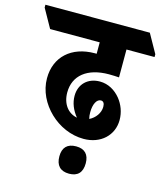

<svg xmlns="http://www.w3.org/2000/svg" viewBox="-189 -717 852 991"><g transform="rotate(15 237.0 -221.5)"><path d="M299 -9C390 -9 454 -69 454 -151C454 -193 439 -231 415 -261C388 -294 350 -317 305 -317C241 -317 197 -275 197 -212C197 -175 211 -139 238 -106C189 -115 156 -158 156 -219C156 -310 225 -365 340 -365C360 -365 379 -364 394 -363V-512H544V-527L488 -627H-70V-612L-14 -512H251V-451C247 -451 244 -451 241 -451C117 -451 36 -377 36 -263C36 -195 68 -132 117 -85C165 -39 230 -9 299 -9ZM297 -151C297 -195 313 -224 335 -224C348 -224 355 -214 355 -195C355 -162 332 -131 301 -116C298 -127 297 -139 297 -151ZM273 184C319 184 343 159 343 110C343 63 319 38 273 38C226 38 202 63 202 110C202 158 226 184 273 184Z"/></g></svg>

Font: Noto Serif Devanagari Condensed Black
Style: Regular
Weight: 900
Width: 3
Designer: Universal Thirst, Indian Type Foundry and the Monotype Design Team
Foundry: Monotype Imaging Inc.
Version: Version 2.004